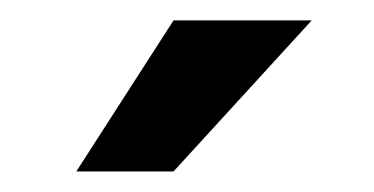

<svg xmlns="http://www.w3.org/2000/svg" viewBox="-20 -770 366 188"><path d="M149.9 -750H285.2L149.9 -602.1H54.7Z"/></svg>

Font: Roboto Medium
Style: Regular
Weight: 500
Designer: Google
Version: Version 2.134; 2016; ttfautohint (v1.6)